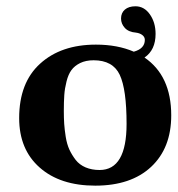

<svg xmlns="http://www.w3.org/2000/svg" viewBox="-20 -581 565 611"><path d="M41 -205.1C41 -138.7 62.7 -86.3 106.2 -47.9C149.7 -9.4 208.7 9.8 283.2 9.8C359 9.8 418.3 -10.2 460.9 -50C503.6 -89.9 524.9 -144.5 524.9 -213.9C524.9 -297.9 496.6 -359.2 439.9 -397.9C463.4 -413.9 475.1 -439 475.1 -473.1C475.1 -497.2 469.1 -517.9 457 -535.2C445 -552.4 429.7 -561 411.1 -561C396.8 -561 385.6 -557.5 377.4 -550.5C369.3 -543.5 365.2 -534 365.2 -522C365.2 -510.9 369.2 -501 377.2 -492.2C385.2 -483.4 397.1 -478.4 413.1 -477.1C420.9 -476.1 427.5 -473.6 432.9 -469.5C438.2 -465.4 440.9 -460.3 440.9 -454.1C440.9 -435.5 429.2 -423 405.8 -416.5C371.3 -431.5 331.1 -439 285.2 -439C211.3 -439 152.1 -418.8 107.7 -378.4C63.2 -338.1 41 -280.3 41 -205.1ZM277.8 -389.2C318.8 -389.2 346.6 -373.7 361.1 -342.8C375.6 -311.8 382.8 -259.9 382.8 -187C382.8 -89 354.2 -40 296.9 -40C280.3 -40 265.5 -42.8 252.4 -48.3C239.4 -53.9 228.9 -61.8 220.9 -72C213 -82.3 206.3 -93.2 200.9 -104.7C195.6 -116.3 191.7 -129.8 189.2 -145.3C186.8 -160.7 185.1 -174.6 184.3 -187C183.5 -199.4 183.1 -213.1 183.1 -228C183.1 -247.9 183.6 -264.7 184.6 -278.6C185.5 -292.4 187.9 -306.8 191.7 -321.8C195.4 -336.8 200.6 -348.8 207.3 -357.9C213.9 -367 223.2 -374.5 235.1 -380.4C247 -386.2 261.2 -389.2 277.8 -389.2Z"/></svg>

Font: Linux Biolinum G
Style: Bold
Weight: 700
Designer: Philipp H. Poll
Foundry: Philipp H. Poll
Version: Version 1.1.0